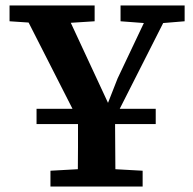

<svg xmlns="http://www.w3.org/2000/svg" viewBox="-20 -684 707 704"><path d="M551 -229H114V-285H551ZM165 0V-58L309 -66H359L503 -58V0ZM265 0Q265 -36 265.5 -71.5Q266 -107 266 -144Q266 -181 266 -220.5Q266 -260 266 -304H402Q402 -261 402 -221Q402 -181 402.5 -144.5Q403 -108 403 -72Q403 -36 404 0ZM283 -212 53 -664H210L382 -294H371L411 -396L538 -664H611L382 -212ZM15 -606V-664H327V-606L202 -598H135ZM422 -606V-664H657V-606L560 -598H528Z"/></svg>

Font: Source Serif 4 SemiBold
Style: Regular
Weight: 600
Designer: Frank Grießhammer
Foundry: Adobe Systems Incorporated
Version: Version 4.004;hotconv 1.0.116;makeotfexe 2.5.65601